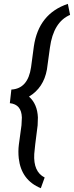

<svg xmlns="http://www.w3.org/2000/svg" viewBox="-20 -801 385 999"><path d="M192.4 178.2Q90.8 136.7 77.6 22.9Q73.7 -13.7 78.1 -48.3L91.8 -149.4L93.8 -189.5Q91.8 -257.8 31.2 -264.2L39.1 -335Q125.5 -339.8 141.6 -451.2L156.2 -560.1Q181.2 -730 333 -780.8L344.7 -723.6Q257.8 -686.5 239.7 -552.7L224.1 -439Q207 -344.2 130.9 -298.3Q174.3 -259.8 177.2 -189.9L175.8 -148.9Q159.7 -25.9 158.2 0Q152.8 92.8 212.4 122.6Z"/></svg>

Font: TypoPRO Roboto
Style: Italic
Weight: 400
Italic angle: -12°
Designer: Google
Version: Version 2.136; 2016